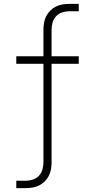

<svg xmlns="http://www.w3.org/2000/svg" viewBox="-20 -755 490 990"><path d="M64 215V177H112Q131 177 149.5 171Q168 165 181 151Q194 137 199 118.5Q204 100 204 81V-426H64V-465H204V-601Q204 -619 207 -637Q210 -655 218 -671Q226 -687 239 -700Q252 -713 268 -721Q284 -729 302 -732Q320 -735 338 -735H386V-697H338Q319 -697 300.5 -691Q282 -685 269 -671Q256 -657 251 -638.5Q246 -620 246 -601V-465H386V-426H246V81Q246 99 243 117Q240 135 232 151Q224 167 211 180Q198 193 182 201Q166 209 148 212Q130 215 112 215Z"/></svg>

Font: Iosevka Etoile Extralight
Style: Regular
Weight: 200
Designer: Belleve Invis
Foundry: Belleve Invis
Version: Version 22.1.2; ttfautohint (v1.8.4)